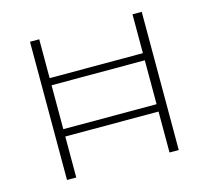

<svg xmlns="http://www.w3.org/2000/svg" viewBox="-97 -770 959 883"><g transform="rotate(-15 383.0 -329.0)"><path d="M605 0V-658H649V0ZM117 0V-658H161V0ZM134 -195V-230H634V-195ZM134 -439V-473H634V-439Z"/></g></svg>

Font: Ysabeau ExtraLight
Style: Regular
Weight: 250
Designer: Christian Thalmann (Catharsis Fonts)
Version: Version 2.002